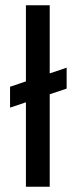

<svg xmlns="http://www.w3.org/2000/svg" viewBox="-20 -706 291 726"><path d="M18 -378 232 -450V-371L18 -299ZM78 0V-686H168V0Z"/></svg>

Font: Bricolage Grotesque 72pt SemiCondensed
Style: Regular
Weight: 400
Width: 4
Designer: Mathieu Triay
Foundry: Atelier Triay
Version: Version 1.001;gftools[0.9.33.dev8+g029e19f]